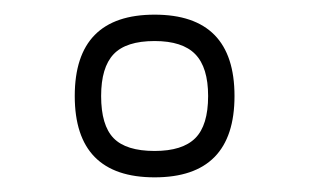

<svg xmlns="http://www.w3.org/2000/svg" viewBox="-20 -689 427 262"><path d="M191 -447Q82 -447 82 -558Q82 -669 191 -669Q300 -669 300 -558Q300 -447 191 -447ZM191 -483Q229 -483 246.5 -500.5Q264 -518 264 -558Q264 -597 246.5 -615Q229 -633 191 -633Q152 -633 135 -615Q118 -597 118 -558Q118 -518 135 -500.5Q152 -483 191 -483Z"/></svg>

Font: Pitagon Sans
Style: Regular
Weight: 400
Designer: Travis Tran
Foundry: Pitagon
Version: Version 1.001; ttfautohint (v1.8.4.7-5d5b);gftools[0.9.26]